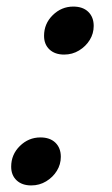

<svg xmlns="http://www.w3.org/2000/svg" viewBox="-20 -550 340 584"><path d="M114 -441Q114 -478 140.5 -504Q167 -530 203 -530Q232 -530 248.5 -514Q265 -498 265 -471Q265 -448 253 -428.5Q241 -409 220.5 -396.5Q200 -384 175 -384Q147 -384 130.5 -399.5Q114 -415 114 -441ZM14 -43Q14 -80 40.5 -106Q67 -132 103 -132Q132 -132 148.5 -116Q165 -100 165 -73Q165 -50 153 -30.5Q141 -11 120.5 1.5Q100 14 75 14Q47 14 30.5 -1.5Q14 -17 14 -43Z"/></svg>

Font: Playfair Display SemiBold
Style: Italic
Weight: 600
Italic angle: -14°
Designer: Claus Eggers Sørensen
Foundry: Claus Eggers Sørensen
Version: Version 1.203